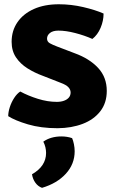

<svg xmlns="http://www.w3.org/2000/svg" viewBox="-20 -586 546 900"><path d="M18.5 -41.5Q18.5 -60.5 26 -83.8Q33.5 -107 46.5 -127Q59.5 -147 75 -157Q112 -137 157.5 -122.8Q203 -108.5 246.5 -108.5Q265.5 -108.5 280 -113.8Q294.5 -119 302.8 -128.8Q311 -138.5 311 -152.5Q311 -166 300.5 -177.2Q290 -188.5 264 -198L181 -230.5Q142.5 -244.5 109 -265.5Q75.5 -286.5 55 -317Q34.5 -347.5 34.5 -390Q34.5 -442 61.8 -481.8Q89 -521.5 138.8 -543.8Q188.5 -566 256 -566Q313.5 -566 370.2 -552.8Q427 -539.5 465.5 -522.5Q465.5 -488.5 451.5 -455.5Q437.5 -422.5 413 -403.5Q376 -420 332.5 -431.2Q289 -442.5 254 -442.5Q228 -442.5 214.2 -431.5Q200.5 -420.5 200.5 -405Q200.5 -390.5 214 -383Q227.5 -375.5 247.5 -368L330 -336.5Q399 -311.5 439.8 -267.8Q480.5 -224 480.5 -160Q480.5 -103.5 450.2 -64.5Q420 -25.5 367.8 -5.5Q315.5 14.5 250 15Q172 15 111.2 -3Q50.5 -21 18.5 -41.5ZM318 61.5Q323 72.5 326.5 89.8Q330 107 330 123Q330 183 288.8 228.2Q247.5 273.5 177 294.5Q158.5 288 146 270.8Q133.5 253.5 130 231Q196 193 196 131Q196 118 192.8 104.2Q189.5 90.5 183 78Q217.5 53.5 268.5 53.5Q294.5 53.5 318 61.5Z"/></svg>

Font: Signika SC
Style: Regular
Weight: 300
Designer: Anna Giedryś
Foundry: Anna Giedryś
Version: Version 2.000